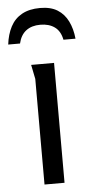

<svg xmlns="http://www.w3.org/2000/svg" viewBox="-68 -760 385 793"><g transform="rotate(-5 124.5 -364.0)"><path d="M84 -438Q84 -439 81 -452.5Q78 -466 75.5 -480Q73 -494 72 -497H167V0H84ZM-15 -589Q-10 -631 6.5 -662.5Q23 -694 53.5 -711Q84 -728 129 -728Q173 -728 201 -710.5Q229 -693 244.5 -661.5Q260 -630 264 -589H214Q207 -625 183.5 -642Q160 -659 124 -659Q88 -659 65 -641.5Q42 -624 34 -589Z"/></g></svg>

Font: Rosario Light
Style: Regular
Weight: 400
Version: Version 1.101; ttfautohint (v1.8.1.43-b0c9)